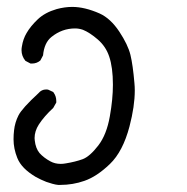

<svg xmlns="http://www.w3.org/2000/svg" viewBox="-20 -244 540 553"><path d="M19 157.2Q19 143.6 20.5 131.3Q22.9 108.9 33.2 88.4Q43.5 67.9 90.8 24.4Q99.6 13.7 112.8 13.7Q117.7 13.7 119.6 14.6L133.3 21L134.3 22.5Q142.1 33.2 142.1 46.9Q142.1 48.3 142.1 51.3L133.3 66.9Q106.9 91.3 91.8 114.7Q79.6 133.8 79.6 153.8Q79.6 156.7 80.1 160.2Q82.5 183.1 93.8 196.8Q106 210.4 125 220.7Q138.2 228 154.8 228Q162.1 228 169.4 226.6Q196.8 222.2 218.3 214.4Q238.8 206.5 262.9 175.3Q287.1 144 296.4 90.8Q305.2 41.5 305.2 0Q305.2 -49.8 294.4 -81.5Q284.7 -110.4 261.5 -130.4Q238.3 -150.4 218.8 -158.2Q207.5 -162.1 196.3 -162.1Q158.7 -162.1 128.4 -137.7Q107.4 -121.1 104 -84.5L96.2 -69.8Q85.9 -61 72.3 -61Q70.8 -61 67.9 -61L53.2 -68.8Q42 -82.5 42 -99.6Q42 -104.5 43 -109.9Q46.4 -131.8 56.6 -148.9Q67.9 -168.5 88.6 -188.2Q109.4 -208 143.1 -217.8Q166.5 -224.1 188 -224.1Q224.1 -224.1 267.1 -205.1Q298.3 -190.9 323.5 -153.1Q348.6 -115.2 355.7 -85.9Q362.8 -56.6 367.2 -4.4Q368.2 5.9 368.2 16.6Q368.2 62 353 120.1Q334 192.4 296.4 228.5Q258.8 264.6 223.1 276.9Q189.9 288.6 153.3 288.6Q150.4 288.6 147.5 288.6Q141.1 288.1 131.1 285.4Q121.1 282.7 113.3 279.8Q105.5 276.9 97.9 273.2Q90.3 269.5 83 265.6Q62.5 253.4 49.3 240Q36.1 226.6 29.8 210.9Q19 184.1 19 157.2Z"/></svg>

Font: Bakudai
Style: Medium
Weight: 500
Version: Version 1.48